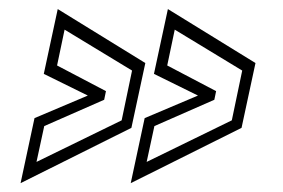

<svg xmlns="http://www.w3.org/2000/svg" viewBox="-20 -522 640 434"><path d="M26.5 -108 58 -255 178.5 -306 79 -355 110.5 -501.5 308.5 -379.5 277 -233ZM62.5 -156 255 -250 278.5 -362.5 126 -455 109 -374 219.5 -316 215.5 -296.5 80 -237ZM275.5 -108 307 -255 427.5 -306 328 -355 359.5 -501.5 557.5 -379.5 526 -233ZM311.5 -156 504 -250 527.5 -362.5 375 -455 358 -374 468.5 -316 464.5 -296.5 329 -237Z"/></svg>

Font: Tourney Thin Light
Style: Italic
Weight: 300
Italic angle: -12°
Version: Version 1.015